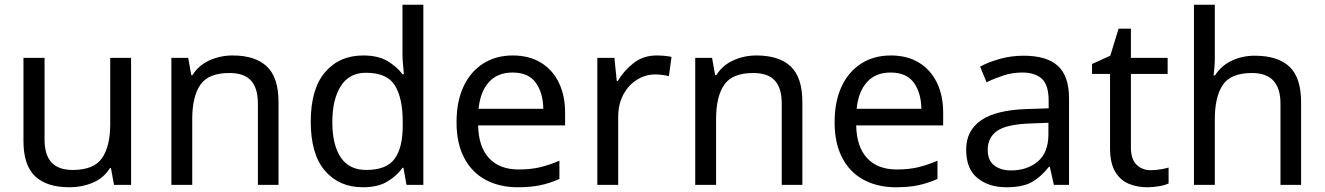

<svg xmlns="http://www.w3.org/2000/svg" viewBox="-20 -780 5590 810"><path d="M533 -536V0H461L448 -71H444Q418 -29 372 -9.5Q326 10 274 10Q177 10 128 -36.5Q79 -83 79 -185V-536H168V-191Q168 -127 197 -95Q226 -63 287 -63Q376 -63 410.5 -113Q445 -163 445 -257V-536Z M961 -546Q1057 -546 1106 -499.5Q1155 -453 1155 -349V0H1068V-343Q1068 -408 1039 -440Q1010 -472 948 -472Q859 -472 825 -422Q791 -372 791 -278V0H703V-536H774L787 -463H792Q818 -505 864 -525.5Q910 -546 961 -546Z M1511 10Q1411 10 1351 -59.5Q1291 -129 1291 -267Q1291 -405 1351.5 -475.5Q1412 -546 1512 -546Q1574 -546 1613.5 -523Q1653 -500 1678 -467H1684Q1683 -480 1680.5 -505.5Q1678 -531 1678 -546V-760H1766V0H1695L1682 -72H1678Q1654 -38 1614 -14Q1574 10 1511 10ZM1525 -63Q1610 -63 1644.5 -109.5Q1679 -156 1679 -250V-266Q1679 -366 1646 -419.5Q1613 -473 1524 -473Q1453 -473 1417.5 -416.5Q1382 -360 1382 -265Q1382 -169 1417.5 -116Q1453 -63 1525 -63Z M2143 -546Q2212 -546 2261.5 -516Q2311 -486 2337.5 -431.5Q2364 -377 2364 -304V-251H1997Q1999 -160 2043.5 -112.5Q2088 -65 2168 -65Q2219 -65 2258.5 -74.5Q2298 -84 2340 -102V-25Q2299 -7 2259 1.5Q2219 10 2164 10Q2088 10 2029.5 -21Q1971 -52 1938.5 -113.5Q1906 -175 1906 -264Q1906 -352 1935.5 -415Q1965 -478 2018.5 -512Q2072 -546 2143 -546ZM2142 -474Q2079 -474 2042.5 -433.5Q2006 -393 1999 -321H2272Q2271 -389 2240 -431.5Q2209 -474 2142 -474Z M2750 -546Q2765 -546 2782.5 -544.5Q2800 -543 2813 -540L2802 -459Q2789 -462 2773.5 -464Q2758 -466 2744 -466Q2703 -466 2667 -443.5Q2631 -421 2609.5 -380.5Q2588 -340 2588 -286V0H2500V-536H2572L2582 -438H2586Q2612 -482 2653 -514Q2694 -546 2750 -546Z M3171 -546Q3267 -546 3316 -499.5Q3365 -453 3365 -349V0H3278V-343Q3278 -408 3249 -440Q3220 -472 3158 -472Q3069 -472 3035 -422Q3001 -372 3001 -278V0H2913V-536H2984L2997 -463H3002Q3028 -505 3074 -525.5Q3120 -546 3171 -546Z M3738 -546Q3807 -546 3856.5 -516Q3906 -486 3932.5 -431.5Q3959 -377 3959 -304V-251H3592Q3594 -160 3638.5 -112.5Q3683 -65 3763 -65Q3814 -65 3853.5 -74.5Q3893 -84 3935 -102V-25Q3894 -7 3854 1.5Q3814 10 3759 10Q3683 10 3624.5 -21Q3566 -52 3533.5 -113.5Q3501 -175 3501 -264Q3501 -352 3530.5 -415Q3560 -478 3613.5 -512Q3667 -546 3738 -546ZM3737 -474Q3674 -474 3637.5 -433.5Q3601 -393 3594 -321H3867Q3866 -389 3835 -431.5Q3804 -474 3737 -474Z M4298 -545Q4396 -545 4443 -502Q4490 -459 4490 -365V0H4426L4409 -76H4405Q4370 -32 4331.5 -11Q4293 10 4225 10Q4152 10 4104 -28.5Q4056 -67 4056 -149Q4056 -229 4119 -272.5Q4182 -316 4313 -320L4404 -323V-355Q4404 -422 4375 -448Q4346 -474 4293 -474Q4251 -474 4213 -461.5Q4175 -449 4142 -433L4115 -499Q4150 -518 4198 -531.5Q4246 -545 4298 -545ZM4324 -259Q4224 -255 4185.5 -227Q4147 -199 4147 -148Q4147 -103 4174.5 -82Q4202 -61 4245 -61Q4313 -61 4358 -98.5Q4403 -136 4403 -214V-262Z M4835 -62Q4855 -62 4876 -65.5Q4897 -69 4910 -73V-6Q4896 1 4870 5.5Q4844 10 4820 10Q4778 10 4742.5 -4.5Q4707 -19 4685 -55Q4663 -91 4663 -156V-468H4587V-510L4664 -545L4699 -659H4751V-536H4906V-468H4751V-158Q4751 -109 4774.5 -85.5Q4798 -62 4835 -62Z M5105 -537Q5105 -518 5103.5 -498Q5102 -478 5100 -462H5106Q5132 -503 5176.5 -524Q5221 -545 5273 -545Q5371 -545 5420 -498.5Q5469 -452 5469 -349V0H5382V-343Q5382 -472 5262 -472Q5172 -472 5138.5 -421.5Q5105 -371 5105 -277V0H5017V-760H5105Z"/></svg>

Font: Noto Sans Ol Chiki
Style: Regular
Weight: 400
Designer: Monotype Design Team, Lewis McGuffie
Foundry: Monotype Imaging Inc.
Version: Version 2.003